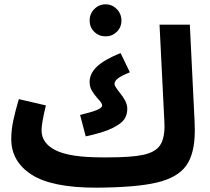

<svg xmlns="http://www.w3.org/2000/svg" viewBox="-20 -846 971 887"><path d="M880 -244Q880 -136 840 -80.5Q800 -25 704 -2.5Q608 20 424 21Q219 21 125.5 -39.5Q32 -100 32 -204Q32 -246 41.5 -290Q51 -334 67 -388L192 -359Q172 -277 172 -244Q172 -184 237.5 -151.5Q303 -119 450 -119H481Q589 -119 643 -131Q697 -143 718.5 -173.5Q740 -204 740 -264L739 -291L717 -732H857L879 -284Q880 -270 880 -244ZM452 -359Q452 -365 446 -373.5Q440 -382 432 -390Q415 -409 404.5 -427Q394 -445 394 -467Q394 -506 427.5 -538Q461 -570 537 -601L580 -512Q540 -496 524.5 -483.5Q509 -471 509 -459Q509 -453 514 -444.5Q519 -436 523.5 -430.5Q528 -425 530 -422Q548 -400 558 -381.5Q568 -363 568 -342Q568 -316 554 -295Q540 -274 498 -253.5Q456 -233 376 -216L350 -315Q404 -328 428 -338Q452 -348 452 -359ZM394 -751Q394 -782 415.5 -804Q437 -826 468 -826Q498 -826 519.5 -804Q541 -782 541 -751Q541 -720 519.5 -699Q498 -678 468 -678Q437 -678 415.5 -699Q394 -720 394 -751Z"/></svg>

Font: Noto Sans Arabic
Style: Bold
Weight: 700
Designer: Nadine Chahine
Foundry: Monotype Imaging Inc.
Version: Version 1.001